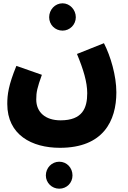

<svg xmlns="http://www.w3.org/2000/svg" viewBox="-20 -662 776 1160"><path d="M358 -477C402 -477 438 -513 438 -558C438 -603 402 -642 358 -642C312 -642 277 -603 277 -558C277 -513 312 -477 358 -477ZM24 -34C24 153 172 231 342 231C604 231 683 68 683 -104C683 -205 648 -323 608 -401L445 -336C484 -242 507 -166 507 -99C507 -10 479 65 346 65C254 65 199 16 199 -61C199 -106 205 -132 233 -210L79 -264C31 -147 24 -90 24 -34ZM338 478C384 478 418 442 418 398C418 352 384 315 338 315C293 315 257 352 257 398C257 442 293 478 338 478Z"/></svg>

Font: Noto Sans Arabic SemCond Blk
Style: Regular
Weight: 900
Width: 4
Designer: Monotype Design Team, Nadine Chahine, Nizar Qandah and Khaled Hosny
Foundry: Monotype Imaging Inc.
Version: Version 2.012